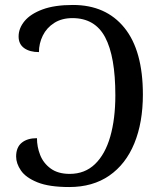

<svg xmlns="http://www.w3.org/2000/svg" viewBox="-20 -744 653 774"><path d="M259 10Q178 10 131 -9Q84 -28 64.5 -56.5Q45 -85 45 -113Q45 -150 67.5 -168.5Q90 -187 129 -187Q129 -152 142 -119Q155 -86 184.5 -64.5Q214 -43 261 -43Q322 -43 363 -82.5Q404 -122 424.5 -193.5Q445 -265 445 -360Q445 -516 404 -593.5Q363 -671 272 -671Q229 -671 198.5 -651.5Q168 -632 152.5 -600.5Q137 -569 137 -534Q100 -534 77.5 -550Q55 -566 55 -597Q55 -630 79 -659Q103 -688 151.5 -706Q200 -724 274 -724Q407 -724 481.5 -632Q556 -540 556 -363Q556 -250 521.5 -166Q487 -82 420.5 -36Q354 10 259 10Z"/></svg>

Font: NotoSerif-Regular
Style: Regular
Weight: 400
Designer: Monotype Design Team
Foundry: Monotype Imaging Inc.
Version: Version 2.007; ttfautohint (v1.8) -l 8 -r 50 -G 200 -x 14 -D